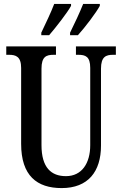

<svg xmlns="http://www.w3.org/2000/svg" viewBox="-20 -951 624 981"><path d="M338 -784V-771H378C416 -813 471 -886 490 -921V-931H405C387 -886 363 -835 338 -784ZM191 -784V-771H231C267 -813 324 -886 343 -921V-931H257C240 -886 215 -835 191 -784ZM295 10C430 10 496 -74 496 -207V-600C496 -662 522 -671 558 -671H572V-714H368V-671H380C417 -671 441 -662 441 -604V-209C441 -117 398 -51 317 -51C242 -51 192 -94 192 -210V-600C192 -662 217 -671 254 -671H266V-714H12V-671H26C61 -671 88 -662 88 -604V-216C88 -53 169 10 295 10Z"/></svg>

Font: Noto Serif Armenian ExtraCondensed Medium
Style: Regular
Weight: 500
Width: 2
Designer: Monotype Design Team
Foundry: Monotype Imaging Inc.
Version: Version 2.008